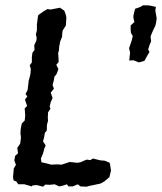

<svg xmlns="http://www.w3.org/2000/svg" viewBox="-20 -698 610 723"><path d="M136 -87 154 -83 173 -78 195 -79 212 -78 224 -82 242 -88 253 -87 272 -85 283 -87 306 -97 320 -95 330 -101 359 -94 374 -93 393 -85 395 -75 398 -56 392 -31 373 -15 361 -8 355 -6 312 3 307 5 283 4 273 -4 254 4H238L232 -4L217 1L203 4L186 -4L167 -2L151 -3L142 5L119 -1L103 0L100 4L72 -4H49L42 -14L31 -19L29 -31L32 -64L40 -77L34 -94L37 -111L48 -121L45 -141L56 -157L57 -164L59 -181L57 -196L58 -212L62 -233L73 -244L75 -262L74 -276L73 -290L82 -299L74 -323L83 -335L76 -344L84 -359L86 -376L88 -394L93 -412L95 -423L96 -439L92 -452L100 -463V-483L102 -499L110 -510L109 -528L117 -545L118 -556L115 -569L119 -583V-606L122 -630L124 -641L145 -656L159 -664L170 -662L206 -669L222 -658L227 -645L230 -632L228 -602L216 -583L214 -568V-560L207 -543L203 -523L202 -509L199 -497L200 -484L201 -465L192 -454L200 -438L193 -419L185 -409L182 -393L178 -378L183 -364L171 -349L178 -329L171 -313L167 -297L170 -289L161 -275L160 -254L161 -244L157 -229L156 -206L149 -198L146 -180L142 -166L152 -150L147 -139L142 -120L134 -101ZM489 -665 509 -672 518 -678H534L545 -677L567 -672L565 -658L567 -647L570 -629L569 -622L568 -614L565 -601L559 -589L554 -578L547 -561L549 -542L544 -531L538 -512L543 -502L536 -491L524 -469L511 -465L503 -463L483 -471L467 -470L468 -485L470 -499L466 -517L469 -525L476 -546L480 -562L473 -574L472 -587V-602L486 -615L483 -628L482 -637L487 -659Z"/></svg>

Font: Winky Rough
Style: Italic
Weight: 400
Italic angle: -8.97852°
Designer: Simon Atzbach
Foundry: typofactur
Version: Version 1.206